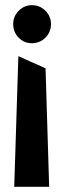

<svg xmlns="http://www.w3.org/2000/svg" viewBox="-20 -722 247 742"><path d="M103 -555Q134 -555 155.5 -576.5Q177 -598 177 -629Q177 -659 155.5 -680.5Q134 -702 103 -702Q74 -702 52.5 -680.5Q31 -659 31 -629Q31 -598 52 -576.5Q73 -555 103 -555ZM156 -458 51 -505 35 0H170Z"/></svg>

Font: Catamaran
Style: Bold
Weight: 700
Designer: Pria Ravichandran
Version: Version 2.000